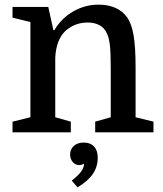

<svg xmlns="http://www.w3.org/2000/svg" viewBox="-20 -570 701 827"><path d="M111 -65V-475L34 -494V-540H188L210 -440H214Q244 -491 295 -520.5Q346 -550 404 -550Q487 -550 527 -496Q547 -468 555.5 -417.5Q564 -367 564 -281V-65L641 -46V0H390V-46L457 -65V-278Q457 -341 453.5 -373.5Q450 -406 441 -425Q430 -450 408.5 -461.5Q387 -473 358 -473Q303 -473 263 -438Q222 -400 218 -322V-65L285 -46V0H34V-46ZM341 44Q369 44 385 61Q401 78 401 109Q401 148 380 179Q359 210 314 237L289 208Q317 186 329 169.5Q341 153 342 137L339 135Q335 141 321 141Q304 141 293 127.5Q282 114 282 96Q282 73 298 58.5Q314 44 341 44Z"/></svg>

Font: Domine Medium
Style: Regular
Weight: 500
Designer: Pablo Impallari, Rodrigo Fuenzalida, Brenda Gallo
Foundry: Pablo Impallari, Rodrigo Fuenzalida, Brenda Gallo
Version: Version 2.000